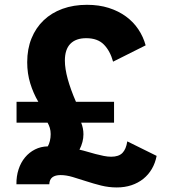

<svg xmlns="http://www.w3.org/2000/svg" viewBox="-20 -785 721 818"><path d="M477.3 13.6Q443.6 13.6 410.9 5.5Q378.2 -2.7 347.7 -12.7Q317.3 -22.7 289.5 -30.9Q261.8 -39.1 238.2 -39.1Q215.5 -39.1 203.2 -29.8Q190.9 -20.5 190 0H50Q49.5 -34.1 59.1 -63.4Q68.6 -92.7 86.6 -114.3Q104.5 -135.9 129.3 -148.4Q154.1 -160.9 183.6 -161.4Q189.1 -170.5 192.5 -184.5Q195.9 -198.6 195.9 -213.6Q195.9 -227.7 192.3 -240Q188.6 -252.3 182.7 -262.3H50.5V-351.4H143.2Q121.8 -387.7 108.9 -429.8Q95.9 -471.8 95.9 -520Q95.9 -576.4 114.3 -621.6Q132.7 -666.8 166.1 -698.6Q199.5 -730.5 246.4 -747.5Q293.2 -764.5 350.5 -764.5Q401.4 -764.5 443 -751.4Q484.5 -738.2 516.4 -715Q548.2 -691.8 569.3 -660.2Q590.5 -628.6 600.5 -591.8L461.8 -522.3Q449.1 -568.2 422.5 -595.2Q395.9 -622.3 347.3 -622.3Q303.2 -622.3 279.8 -598.4Q256.4 -574.5 256.4 -526.8Q256.4 -492.7 268.6 -448.2Q280.9 -403.6 303.6 -351.4H465.9V-262.3H325.9Q330.5 -250.9 333 -238.4Q335.5 -225.9 335.5 -212.7Q335.5 -180.5 318.6 -147.3Q333.6 -144.1 351.1 -138.9Q368.6 -133.6 386.6 -128.9Q404.5 -124.1 421.8 -120.7Q439.1 -117.3 453.6 -117.3Q485.9 -117.3 501.6 -133.4Q517.3 -149.5 522.3 -182.7L647.3 -120.9Q641.4 -90 626.8 -65.2Q612.3 -40.5 590.5 -23Q568.6 -5.5 540 4.1Q511.4 13.6 477.3 13.6Z"/></svg>

Font: Spartan ExtBd
Style: Regular
Weight: 800
Designer: Matt Bailey, Mirko Velimirovic
Foundry: Matt Bailey
Version: Version 1.005